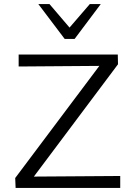

<svg xmlns="http://www.w3.org/2000/svg" viewBox="-20 -927 654 947"><path d="M55 -49 470 -602 72 -599V-658H561L562 -610L147 -56L573 -59V0H57ZM169 -907H224L323 -791L423 -907H477L348 -735H299Z"/></svg>

Font: LXGW Bright TC
Style: Regular
Weight: 400
Designer: Christian Thalmann (Catharsis Fonts)
Foundry: LXGW / Christian Thalmann (Catharsis Fonts) / Fontworks Inc.
Version: Version 5.501